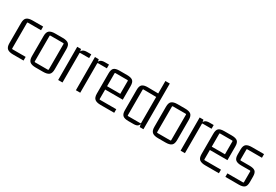

<svg xmlns="http://www.w3.org/2000/svg" viewBox="45 -1563 3535 2457"><g transform="rotate(30 1813.0 -334.5)"><path d="M316 6H162Q102 6 75 -16.5Q48 -39 48 -96V-394Q48 -452 75 -474Q102 -496 162 -496H316V-442H122Q113 -442 113 -434V-56Q113 -48 122 -48H316Z M644 -442H455Q446 -442 446 -434V-56Q446 -48 455 -48H644Q653 -48 653 -56V-434Q653 -442 644 -442ZM381 -96V-394Q381 -452 408 -474Q435 -496 495 -496H604Q665 -496 691.5 -474Q718 -452 718 -394V-96Q718 -39 691.5 -16.5Q665 6 604 6H495Q435 6 408 -16.5Q381 -39 381 -96Z M966 -496H1027V-441H896Q888 -441 888 -433V0H824L823 -490H879L888 -443L877 -409Q877 -456 898 -476Q919 -496 966 -496Z M1228 -496H1289V-441H1158Q1150 -441 1150 -433V0H1086L1085 -490H1141L1150 -443L1139 -409Q1139 -456 1160 -476Q1181 -496 1228 -496Z M1655 5H1454Q1395 5 1367.5 -17Q1340 -39 1340 -97V-396Q1340 -454 1364 -475Q1388 -496 1446 -496H1556Q1615 -496 1640.5 -475Q1666 -454 1666 -396V-195H1397V-244H1601V-435Q1601 -443 1593 -443H1414Q1406 -443 1406 -435V-57Q1406 -48 1414 -48H1655Z M2019 -675H2084V0H2029L2019 -47L2026 -81Q2026 -35 2007 -14.5Q1988 6 1942 6H1863Q1808 6 1782.5 -15Q1757 -36 1757 -91V-394Q1757 -451 1783 -472.5Q1809 -494 1867 -493L2019 -491ZM2019 -55V-448L2028 -439L1830 -441Q1822 -441 1822 -433V-55Q1822 -47 1830 -47H2011Q2019 -47 2019 -55Z M2453 -442H2264Q2255 -442 2255 -434V-56Q2255 -48 2264 -48H2453Q2462 -48 2462 -56V-434Q2462 -442 2453 -442ZM2190 -96V-394Q2190 -452 2217 -474Q2244 -496 2304 -496H2413Q2474 -496 2500.5 -474Q2527 -452 2527 -394V-96Q2527 -39 2500.5 -16.5Q2474 6 2413 6H2304Q2244 6 2217 -16.5Q2190 -39 2190 -96Z M2775 -496H2836V-441H2705Q2697 -441 2697 -433V0H2633L2632 -490H2688L2697 -443L2686 -409Q2686 -456 2707 -476Q2728 -496 2775 -496Z M3202 5H3001Q2942 5 2914.5 -17Q2887 -39 2887 -97V-396Q2887 -454 2911 -475Q2935 -496 2993 -496H3103Q3162 -496 3187.5 -475Q3213 -454 3213 -396V-195H2944V-244H3148V-435Q3148 -443 3140 -443H2961Q2953 -443 2953 -435V-57Q2953 -48 2961 -48H3202Z M3496 4H3297V-48H3529Q3537 -48 3537 -57V-216Q3537 -224 3529 -224H3400Q3342 -224 3316 -245.5Q3290 -267 3290 -323V-395Q3290 -453 3316.5 -474.5Q3343 -496 3401 -496H3580V-442H3364Q3355 -442 3355 -434V-284Q3355 -275 3364 -275H3492Q3551 -275 3576.5 -254.5Q3602 -234 3602 -176V-93Q3602 -38 3577 -17Q3552 4 3496 4Z"/></g></svg>

Font: Gemunu Libre ExtraLight Light
Style: Regular
Weight: 300
Version: Version 1.100